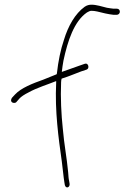

<svg xmlns="http://www.w3.org/2000/svg" viewBox="-20 -766 565 817"><path d="M27 -339C27 -333 32 -328 40 -328C44 -328 47 -329 49 -331L62 -346C70 -355 84 -364 102 -373C138 -393 182 -406 219 -421V-414C213 -293 229 -178 243 -79C247 -51 250 -13 254 10L256 22C261 39 279 31 276 15L274 3C272 -4 271 -18 270 -33C264 -98 253 -150 247 -221C241 -277 237 -350 240 -416C240 -420 241 -427 242 -431L244 -432C274 -441 310 -457 325 -462L349 -470C362 -475 356 -499 342 -495L319 -487C304 -482 273 -471 243 -460C245 -477 247 -492 250 -508C268 -592 295 -675 350 -713C357 -717 363 -720 369 -720C377 -720 385 -719 394 -717C413 -712 442 -705 463 -703H477C484 -703 490 -709 490 -716C490 -724 485 -729 477 -729H463C455 -730 446 -731 435 -733C414 -738 391 -746 369 -746C360 -746 350 -744 340 -737C300 -708 270 -656 252 -596C238 -555 228 -507 222 -453L221 -450C201 -442 182 -434 164 -427C119 -411 70 -392 44 -364L31 -350C29 -347 27 -343 27 -339ZM463 -703Z"/></svg>

Font: Stray Cat
Style: LtCn
Weight: 300
Version: Version 1.0